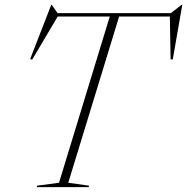

<svg xmlns="http://www.w3.org/2000/svg" viewBox="-20 -769 769 789"><path d="M346 -6 344 0H131.5L133 -6L222.5 -18L431 -701H217L112 -523.5L104 -526.5L190.5 -749H193L216.5 -715H682L726 -749H729L690 -525H681L678 -701H469.5L260.5 -18Z"/></svg>

Font: Newsreader Display ExtraLight
Style: Italic
Weight: 275
Italic angle: -17°
Designer: Hugues Gentile
Foundry: Production Type
Version: Version 1.001